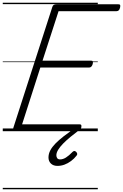

<svg xmlns="http://www.w3.org/2000/svg" viewBox="-20 -950 891 1390"><path d="M99 0Q85 0 79 -5.5Q73 -11 76 -23L359 -900Q362 -910 369 -914.5Q376 -919 391 -919H837Q848 -919 850 -913Q852 -907 849 -894Q846 -881 839.5 -875Q833 -869 823 -869H404L288 -511H639Q650 -511 652 -504.5Q654 -498 651 -486Q647 -473 640.5 -467Q634 -461 625 -461H272L140 -50H556Q566 -50 568.5 -44Q571 -38 568 -25Q564 -12 557.5 -6Q551 0 542 0ZM396 251Q366 251 348.5 234Q331 217 331 190Q331 164 344 139Q357 114 381.5 89Q406 64 440 37.5Q474 11 516 -19L558 -16V-12Q522 15 491 40.5Q460 66 437 89.5Q414 113 401 134.5Q388 156 388 174Q388 187 394.5 195.5Q401 204 415 204Q436 204 457.5 190.5Q479 177 505 150Q509 145 516.5 143.5Q524 142 532 150Q538 157 539 163.5Q540 170 534 177Q517 199 494 216Q471 233 446.5 242Q422 251 396 251ZM0 410H688V420H0ZM0 -20H688V0H0ZM0 -505H688V-500H0ZM0 -930H688V-920H0Z"/></svg>

Font: Playwrite DE LA Guides
Style: Regular
Weight: 400
Designer: Veronika Burian, José Scaglione
Foundry: TypeTogether
Version: Version 1.003